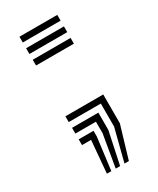

<svg xmlns="http://www.w3.org/2000/svg" viewBox="-145 -458 517 628"><g transform="rotate(-30 113.5 -143.5)"><path d="M132 121.8 163.1 0V-86.9H41.9V-108.7H184.8V0L148.6 121.8ZM65.7 121.8 76.1 0H41.9V-21.7H97.9V0L82.3 121.8ZM98.9 121.8 119.6 0V-43.5H41.9V-65.2H141.3V0L115.5 121.8ZM41.9 -300.6V-322.3H184.8V-300.6ZM41.9 -387.5V-409.3H184.8V-387.5ZM41.9 -344.1V-365.8H184.8V-344.1Z"/></g></svg>

Font: Big Shoulders Inline Display SC Thin
Style: Regular
Weight: 100
Designer: Patric King
Foundry: XO Type Co
Version: Version 2.002